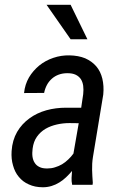

<svg xmlns="http://www.w3.org/2000/svg" viewBox="-20 -769 510 799"><path d="M273.9 -605.5H343.8L273.9 -749H173.8ZM280.3 0H365.2L366.2 -8.3C364.7 -26.9 363.8 -44.9 363.3 -62C362.8 -79.1 363.8 -96.7 366.7 -115.2L409.7 -375.5C412.1 -399.9 410.6 -421.9 405.8 -441.9C400.9 -461.9 392.6 -479 380.4 -493.2C368.2 -507.3 353 -518.1 334.5 -526.4C315.4 -534.2 293.9 -538.1 269 -538.6C246.1 -539.1 223.6 -535.6 202.1 -528.3C180.2 -521 160.6 -510.3 143.6 -496.6C126.5 -482.4 111.8 -465.8 100.6 -446.8C89.4 -427.2 82.5 -405.8 80.1 -381.8L163.6 -382.3C166 -394.5 169.9 -405.3 175.3 -415.5C180.7 -425.8 188 -434.6 196.3 -441.9C204.6 -449.2 213.9 -454.6 224.6 -458.5C235.4 -462.4 247.1 -464.4 260.3 -464.4C274.4 -464.4 285.6 -462.4 294.9 -458C304.2 -453.6 311 -447.3 316.4 -439.9C321.3 -432.1 324.7 -422.9 326.2 -412.1C327.6 -401.4 327.6 -389.6 326.2 -377L317.9 -320.8H254.9C226.6 -320.8 199.2 -317.4 172.9 -310.1C146.5 -302.7 123 -291.5 102.5 -276.4C81.5 -261.2 64.5 -242.7 51.3 -220.2C38.1 -197.3 30.3 -170.9 28.3 -140.1C26.9 -118.7 28.8 -98.6 34.2 -80.6C39.1 -62.5 46.9 -46.4 58.1 -33.2C69.3 -19.5 83 -8.8 100.1 -1.5C116.7 6.3 136.2 10.3 158.7 10.3C171.4 10.3 183.6 8.3 194.8 4.9C206.1 1.5 216.8 -3.4 227.1 -9.8C236.8 -15.6 246.1 -22.9 254.9 -31.2C263.7 -39.6 272 -48.3 279.8 -57.6C278.8 -47.9 278.3 -38.1 277.8 -28.8C277.3 -19.5 278.3 -9.8 280.3 0ZM176.3 -67.9C163.1 -67.9 152.3 -69.8 144 -74.2C135.7 -78.1 128.9 -84 124.5 -91.3C119.6 -98.6 116.7 -106.9 115.2 -117.2C113.8 -127.4 114.3 -138.2 115.7 -150.4C118.2 -169.9 124 -186.5 133.8 -200.2C143.1 -213.4 155.3 -224.6 169.4 -232.9C183.6 -241.2 199.7 -247.1 216.8 -251C233.9 -254.9 251.5 -256.8 269 -256.8L307.6 -256.3L285.6 -129.9C279.3 -121.1 272 -112.8 264.2 -105.5C255.9 -97.7 247.6 -90.8 238.3 -85.4C229 -80.1 219.2 -75.7 209 -72.8C198.7 -69.3 187.5 -67.9 176.3 -67.9Z"/></svg>

Font: Roboto Condensed
Style: Italic
Weight: 400
Designer: Google
Version: Version 1.000;PS 001.000;hotconv 1.0.88;makeotf.lib2.5.64775